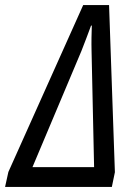

<svg xmlns="http://www.w3.org/2000/svg" viewBox="-75 -737 536 757"><path d="M-55 0H366L378 -58L355 -717H253L-42 -59ZM53 -78 246 -536C258 -565 274 -610 284 -636H287C286 -606 285 -572 286 -535L296 -78Z"/></svg>

Font: Noto Sans ExtraCondensed
Style: Italic
Weight: 400
Width: 2
Italic angle: -12°
Designer: Monotype Design Team
Foundry: Monotype Imaging Inc.
Version: Version 2.013